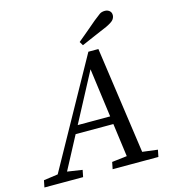

<svg xmlns="http://www.w3.org/2000/svg" viewBox="-171 -970 972 1074"><g transform="rotate(-15 314.5 -433.5)"><path d="M-47 0 -39 -40 68 -55H86L185 -40L177 0ZM15 0 387 -670H445L540 0H450L370 -595H385L379 -583L70 0ZM177 -243 191 -289H475L463 -243ZM348 0 356 -40 484 -55H502L621 -40L613 0ZM354 -735Q383 -759 411 -782.5Q439 -806 467 -830Q492 -850 504 -858.5Q516 -867 535 -867Q550 -867 561 -858Q572 -849 572 -833Q572 -820 563 -807.5Q554 -795 518 -778Q481 -762 443 -746Q405 -730 367 -713Z"/></g></svg>

Font: Source Serif 4
Style: Italic
Weight: 400
Italic angle: -12°
Designer: Frank Grießhammer
Foundry: Adobe Systems Incorporated
Version: Version 4.004;hotconv 1.0.116;makeotfexe 2.5.65601